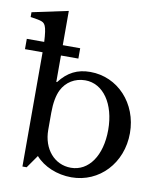

<svg xmlns="http://www.w3.org/2000/svg" viewBox="-92 -904 837 988"><g transform="rotate(10 326.5 -409.5)"><path d="M189 -209V-298C189 -350 197 -391 211 -419C234 -465 279 -493 333 -493C427 -493 493 -398 493 -262C493 -127 430 -37 337 -37C251 -37 189 -109 189 -209ZM187 -830 -1 -790V-765C62 -756 69 -752 78 -733C84 -720 88 -692 90 -651H-1V-597H91V0H113L160 -67C202 -19 273 11 348 11C494 11 606 -108 606 -265C606 -420 495 -540 351 -540C284 -540 234 -515 191 -459H187V-597H278V-651H187Z"/></g></svg>

Font: Libre Baskerville
Style: Regular
Weight: 400
Designer: Pablo Impallari, Rodrigo Fuenzalida
Foundry: Pablo Impallari, Rodrigo Fuenzalida
Version: Version 1.051;Glyphs 3.2.3 (3260)